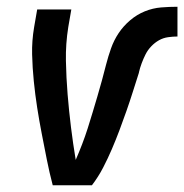

<svg xmlns="http://www.w3.org/2000/svg" viewBox="-20 -548 545 568"><path d="M252 0H136Q126 -38 118.5 -76Q111 -114 103.5 -152.5Q96 -191 90 -229.5Q84 -268 80 -307.5Q76 -347 75 -387Q74 -427 81 -468L90 -520H191L182 -468Q174 -418 175 -368Q176 -318 180 -269Q184 -220 190 -171.5Q196 -123 204 -75Q214 -98 223 -121.5Q232 -145 239.5 -168.5Q247 -192 254 -215.5Q261 -239 268 -262.5Q275 -286 281.5 -310Q288 -334 294 -357.5Q300 -381 308.5 -405Q317 -429 331 -450Q345 -471 365 -488Q385 -505 408.5 -514.5Q432 -524 456.5 -526Q481 -528 505 -528V-440Q492 -440 477.5 -438Q463 -436 450.5 -429Q438 -422 427.5 -411Q417 -400 410.5 -387Q404 -374 399 -360.5Q394 -347 391 -334V-333Q382 -305 373 -276.5Q364 -248 354 -219.5Q344 -191 333.5 -163Q323 -135 311 -107Q299 -79 285 -52Q271 -25 252 0Z"/></svg>

Font: Iosevka Term Curly Semibold
Style: Italic
Weight: 600
Italic angle: -9°
Designer: Belleve Invis
Foundry: Belleve Invis
Version: Version 32.3.0